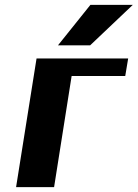

<svg xmlns="http://www.w3.org/2000/svg" viewBox="-20 -768 565 788"><path d="M46 0H202L274 -456H494L506 -528H130ZM218 -582H350L525 -748H351Z"/></svg>

Font: Aerodynamic
Style: BdObl
Weight: 500
Designer: Google
Version: Version 2.000980; 2014